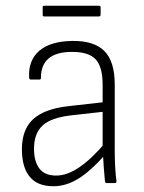

<svg xmlns="http://www.w3.org/2000/svg" viewBox="-20 -635 500 666"><path d="M350 0Q345 0 344 -7Q342 -27 340 -53.5Q338 -80 337 -103L336 -120V-341Q336 -403 312 -429Q288 -455 230 -455Q122 -455 122 -365Q122 -359 117 -359H87Q81 -359 81 -367Q78 -426 116.5 -459Q155 -492 231 -493Q306 -494 342 -458Q378 -422 378 -342V-114Q378 -83 379.5 -56Q381 -29 384 -6Q384 0 378 0ZM165 11Q110 11 83 -22Q56 -55 56 -117Q56 -162 73 -193.5Q90 -225 128 -243.5Q166 -262 228 -268L344 -281V-248L228 -235Q157 -227 127.5 -199.5Q98 -172 98 -119Q98 -75 116.5 -50.5Q135 -26 175 -26Q213 -26 255.5 -55Q298 -84 348 -143L349 -103Q294 -41 251.5 -15Q209 11 165 11ZM133 -578Q128 -578 128 -584V-610Q128 -615 133 -615H323Q329 -615 329 -610V-584Q329 -578 323 -578Z"/></svg>

Font: Sofia Sans Semi Condensed ExtraLight
Style: Regular
Weight: 250
Version: Version 4.100